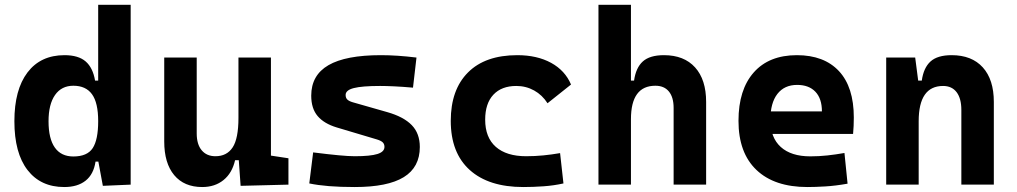

<svg xmlns="http://www.w3.org/2000/svg" viewBox="-20 -752 4142 782"><path d="M241.7 9.8Q145.5 9.8 92 -59.6Q38.6 -128.9 38.6 -258.3Q38.6 -386.7 92 -457Q145.5 -527.3 242.7 -527.3Q299.3 -527.3 328.9 -501.7Q358.4 -476.1 367.2 -423.8H410.2L379.9 -258.3Q379.9 -333.5 354.7 -368.2Q329.6 -402.8 278.8 -402.8Q230.5 -402.8 204.1 -365Q177.7 -327.1 177.7 -258.3Q177.7 -187 203.4 -150.9Q229 -114.7 278.8 -114.7Q335.4 -114.7 357.7 -148.9Q379.9 -183.1 379.9 -258.3L415 -93.8H369.1Q361.3 -42 328.6 -16.1Q295.9 9.8 241.7 9.8ZM398.9 4.9 379.9 -97.7V-732.4H512.2V0Z M803.7 9.8Q729.9 9.8 689.4 -38.8Q648.9 -87.4 648.9 -175.8V-517.6H781.2V-208.5Q781.2 -164.1 801.5 -139.9Q821.8 -115.7 857.4 -115.7Q903.9 -115.7 927.5 -151.6Q951.2 -187.5 951.2 -272L977.5 -99.6H937.5Q925.5 -46.9 890.3 -18.6Q855.2 9.8 803.7 9.8ZM960 4.9 951.2 -119.1V-210H1083.5V-118.2L1154.8 -107.4V0ZM951.2 -146.5V-517.6H1083.5V-175.8Z M1424.8 9.8Q1365.7 9.8 1320.1 6.1Q1274.4 2.4 1239.7 -4.9L1255.4 -131.3Q1316.9 -123.5 1358.9 -119.6Q1400.9 -115.7 1424.8 -115.7Q1488.8 -115.7 1517.3 -124.8Q1545.9 -133.8 1545.9 -153.8Q1545.9 -165.5 1538.6 -172.4Q1531.2 -179.2 1515.1 -184.1L1351.6 -232.9Q1299.8 -248.5 1273.7 -279.3Q1247.6 -310.1 1247.6 -362.3Q1247.6 -445.8 1317.9 -486.6Q1388.2 -527.3 1531.2 -527.3Q1564.5 -527.3 1600.3 -524.9Q1636.2 -522.5 1676.3 -517.6L1662.1 -395Q1617.7 -398.9 1584.5 -400.4Q1551.3 -401.9 1528.3 -401.9Q1454.6 -401.9 1421.1 -393.3Q1387.7 -384.8 1387.7 -365.2Q1387.7 -353 1394.8 -346.4Q1401.9 -339.8 1417 -335.4L1557.1 -295.4Q1624 -276.4 1657 -242.4Q1689.9 -208.5 1689.9 -153.3Q1689.9 -70.8 1624.5 -30.5Q1559.1 9.8 1424.8 9.8Z M2111.3 9.8Q1970.2 9.8 1893.1 -59.8Q1815.9 -129.4 1815.9 -259.8Q1815.9 -386.7 1886.2 -457Q1956.5 -527.3 2086.9 -527.3Q2167.2 -527.3 2224.5 -496.1Q2281.7 -464.8 2305.7 -407.7L2210 -331.5Q2188.6 -365.1 2155.5 -383.5Q2122.3 -401.9 2083 -401.9Q2022.7 -401.9 1989.4 -366.2Q1956.1 -330.5 1956.1 -264.6Q1956.1 -191.9 1999.5 -153.8Q2043 -115.7 2123 -115.7Q2158.1 -115.7 2193.1 -119.1Q2228.1 -122.6 2261.2 -128.4L2274.9 -4.9Q2235.5 3.9 2193.4 6.8Q2151.3 9.8 2111.3 9.8Z M2723.6 0V-312.5Q2723.6 -355.9 2704.3 -379.4Q2685.1 -402.8 2649.3 -402.8Q2549.8 -402.8 2549.8 -266.6L2519.5 -423.8H2562.5Q2569.8 -476.1 2598.1 -501.7Q2626.5 -527.3 2684.1 -527.3Q2766.1 -527.3 2811 -477.5Q2856 -427.7 2856 -336.9V0ZM2417.5 0V-732.4H2549.8V0Z M3268.6 9.8Q3134.1 9.8 3061 -59.8Q2987.8 -129.4 2987.8 -259.8Q2987.8 -386.7 3050 -457Q3112.2 -527.3 3225.6 -527.3Q3336.4 -527.3 3397 -462.4Q3457.5 -397.4 3457.5 -273.4Q3457.5 -238.3 3454.5 -206.5H3074.7V-298.3H3327.6Q3327.6 -350.5 3301 -378.4Q3274.4 -406.2 3226.6 -406.2Q3174.8 -406.2 3146.2 -369.4Q3117.7 -332.5 3117.7 -264.6Q3117.7 -191.5 3160 -153.4Q3202.3 -115.2 3280.3 -115.2Q3315.5 -115.2 3349.6 -118.9Q3383.8 -122.6 3419.4 -128.9L3432.1 -3.9Q3382.5 4.9 3341.4 7.3Q3300.2 9.8 3268.6 9.8Z M3895.5 0V-304.2Q3895.5 -351.1 3876.2 -376.5Q3856.9 -401.9 3821.1 -401.9Q3721.7 -401.9 3721.7 -258.3L3691.4 -423.8H3734.4Q3741.7 -476.1 3770 -501.7Q3798.3 -527.3 3856 -527.3Q3938 -527.3 3982.9 -477.5Q4027.8 -427.7 4027.8 -336.9V0ZM3589.4 0V-517.6H3707.5L3721.7 -408.2V0Z"/></svg>

Font: Cascadia Mono PL
Style: Regular
Weight: 400
Monospace: yes
Designer: Aaron Bell
Foundry: Saja Typeworks
Version: Version 2102.003